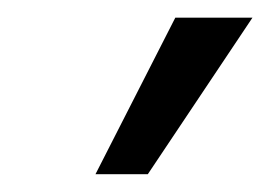

<svg xmlns="http://www.w3.org/2000/svg" viewBox="-20 -782 303 215"><path d="M86.9 -586.9ZM176.3 -762.2H262.7L145.5 -586.9H86.9Z"/></svg>

Font: Roboto
Style: Italic
Weight: 400
Italic angle: -12°
Designer: Google
Version: Version 2.134; 2016; ttfautohint (v1.6)